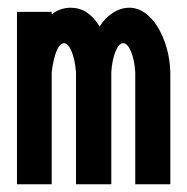

<svg xmlns="http://www.w3.org/2000/svg" viewBox="-20 -479 484 497"><path d="M23.9 -2V-448.2H113.8V-441.9Q135.7 -459 163.1 -459Q209 -459 237.8 -410.2Q252 -433.1 272.5 -446Q293 -459 314.9 -459Q335.9 -459 354.5 -446Q373 -433.1 387.5 -410.2Q401.9 -387.2 410.9 -356.7Q419.9 -326.2 420.9 -292V-2H330.1V-292Q328.1 -324.2 319.1 -345.7Q310.1 -367.2 298.8 -367.2Q287.6 -367.2 278.8 -345.2Q270 -323.2 268.1 -292V-2H176.8V-292Q173.8 -327.1 164.8 -347.2Q155.8 -367.2 146 -367.2Q134.8 -367.2 126.5 -347.2Q118.2 -327.1 113.8 -292V-2Z"/></svg>

Font: Fundamental  Brigade Condensed
Style: Regular
Weight: 400
Width: 3
Designer: Peter Wiegel, original typeface by Carl Albert Fahrenwaldt 1901
Foundry: Peter Wiegel
Version: Version 0.000 2012 initial release